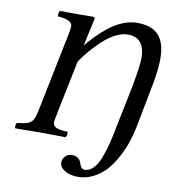

<svg xmlns="http://www.w3.org/2000/svg" viewBox="-92 -733 893 1008"><g transform="rotate(10 355.0 -229.5)"><path d="M22.9 2Q20 -3.9 21.5 -13.7Q22.9 -23.4 26.9 -27.8Q65.9 -31.2 83.7 -38.1Q101.6 -44.9 110.8 -59.8Q120.1 -74.7 127 -108.9L210 -517.1Q210.9 -523.4 213.6 -535.9Q216.3 -548.3 217.8 -558.8Q219.2 -569.3 219.2 -578.1Q219.2 -587.9 211.4 -595.5Q203.6 -603 191.2 -607.2Q178.7 -611.3 166.7 -613.3Q154.8 -615.2 142.1 -616.2Q138.7 -631.3 147 -646Q234.9 -644.5 324.2 -646Q334 -646 334 -637.2Q334 -635.7 327.6 -608.2Q321.3 -580.6 313.2 -543.9Q305.2 -507.3 301.8 -488.8Q324.7 -517.6 349.4 -542.7Q374 -567.9 408 -595.2Q441.9 -622.6 481.2 -638.7Q520.5 -654.8 559.1 -654.8Q636.7 -654.8 673.3 -614Q710 -573.2 710 -488.8Q710 -435.1 695.8 -357.9L649.9 -119.1Q641.6 -77.6 628.4 -36.9Q615.2 3.9 592.5 46.9Q569.8 89.8 541.7 122.1Q513.7 154.3 473.9 175Q434.1 195.8 389.2 195.8Q369.6 195.8 348.6 190.4Q327.6 185.1 309.8 170.9Q292 156.7 292 136.2Q292 116.7 306.4 102.3Q320.8 87.9 340.8 87.9Q362.3 87.9 374.5 98.1Q386.7 108.4 390.1 120.4Q393.6 132.3 400.4 142.6Q407.2 152.8 418.9 152.8Q439 152.8 455.8 139.6Q472.7 126.5 484.9 105.2Q497.1 84 508.5 50Q520 16.1 528.1 -17.6Q536.1 -51.3 544.9 -97.2L591.8 -327.1Q611.8 -438.5 611.8 -475.1Q611.8 -585.9 520 -585.9Q489.7 -585.9 455.3 -568.1Q420.9 -550.3 389.6 -521.5Q358.4 -492.7 332.5 -462.4Q306.6 -432.1 285.2 -400.9L229 -127.9Q228 -120.6 225.1 -106.4Q222.2 -92.3 220 -81.3Q217.8 -70.3 217.8 -65.9Q217.8 -60.1 219.2 -55.2Q220.7 -50.3 224.6 -46.6Q228.5 -43 231.9 -40.3Q235.4 -37.6 241.9 -35.6Q248.5 -33.7 252.2 -32.5Q255.9 -31.2 264.2 -30.5Q272.5 -29.8 275.4 -29.3Q278.3 -28.8 287.1 -28.3Q295.9 -27.8 296.9 -27.8Q298.8 -22 297.4 -12.7Q295.9 -3.4 292 2Q158.2 -1 22.9 2Z"/></g></svg>

Font: Common Serif Medium
Style: Italic
Weight: 500
Italic angle: -12°
Designer: Philipp H. Poll, Khaled Hosny
Foundry: Stefan Peev, Context Ltd.
Version: Version 1.026